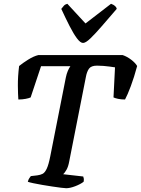

<svg xmlns="http://www.w3.org/2000/svg" viewBox="-20 -995 745 1015"><path d="M330 0Q323 0 303 -2.5Q283 -5 256.5 -9Q230 -13 203.5 -17.5Q177 -22 156 -26.5Q135 -31 127 -34Q130 -46 135 -53Q140 -60 143 -64L177 -68Q193 -70 205 -76Q217 -82 227 -103Q237 -124 246 -170L328 -585Q332 -605 338.5 -620Q345 -635 352 -645H197L142 -480Q134 -476 116 -472.5Q98 -469 77 -469Q75 -495 74.5 -542Q74 -589 81 -646Q99 -661 128.5 -679.5Q158 -698 183 -704H628Q652 -696 674 -679Q696 -662 705 -646Q689 -586 671.5 -539.5Q654 -493 641 -469Q620 -469 604 -472.5Q588 -476 580 -480L588 -639Q576 -641 560 -643Q544 -645 527.5 -646.5Q511 -648 493 -648Q462 -648 450.5 -632Q439 -616 434 -588L346 -142Q341 -114 331.5 -97.5Q322 -81 314 -74L420 -62Q422 -57 423 -50.5Q424 -44 422 -34Q405 -21 377.5 -10.5Q350 0 330 0ZM419 -768Q405 -768 387 -792Q369 -816 348 -857Q327 -898 304 -948Q311 -957 317.5 -964.5Q324 -972 336 -975L432 -871L567 -975Q581 -970 588.5 -963Q596 -956 597 -948Q554 -898 518.5 -857Q483 -816 458 -792Q433 -768 419 -768Z"/></svg>

Font: Texturina 12pt SemiBold
Style: Italic
Weight: 600
Italic angle: -11°
Version: Version 1.002